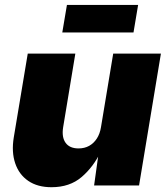

<svg xmlns="http://www.w3.org/2000/svg" viewBox="-20 -763 686 790"><path d="M191.9 7.3Q134.3 7.3 96.2 -18.8Q58.1 -44.9 42.5 -91.3Q26.9 -137.7 36.6 -197.3L94.2 -542.5H290L239.7 -238.8Q233.4 -198.2 250 -175.3Q266.6 -152.3 303.2 -152.3Q327.6 -152.3 346.7 -162.8Q365.7 -173.3 378.4 -192.9Q391.1 -212.4 395.5 -239.7L445.8 -542.5H642.1L552.2 0H367.2L386.7 -140.1H395Q365.2 -77.1 316.2 -34.9Q267.1 7.3 191.9 7.3ZM548.3 -742.7 529.3 -629.4H236.3L255.4 -742.7Z"/></svg>

Font: Inter 16pt Black
Style: Italic
Weight: 900
Italic angle: -9.3988°
Version: Version 4.001;git-66647c0bb